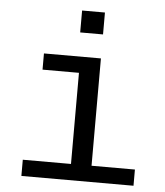

<svg xmlns="http://www.w3.org/2000/svg" viewBox="-52 -771 704 818"><g transform="rotate(5 300.0 -362.5)"><path d="M363.8 -69.3H549.3V0H69.8V-69.3H275.9V-459H120.1V-528.3H363.8ZM266.1 -630.9V-724.6H363.8V-630.9Z"/></g></svg>

Font: Cousine
Style: Regular
Weight: 400
Monospace: yes
Designer: Steve Matteson
Foundry: Ascender Corporation
Version: Version 1.20